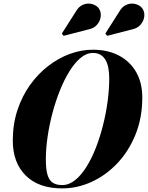

<svg xmlns="http://www.w3.org/2000/svg" viewBox="-20 -1036 822 1066"><path d="M325.5 10Q194.5 10 122.8 -61.5Q51 -133 51 -255Q51 -346 76.5 -423.8Q102 -501.5 146.2 -563.5Q190.5 -625.5 247.5 -669.5Q304.5 -713.5 368 -736.8Q431.5 -760 495.5 -760Q578 -760 639.8 -727.8Q701.5 -695.5 735.8 -636Q770 -576.5 770 -495Q770 -381.5 732.2 -288.8Q694.5 -196 631.2 -129.2Q568 -62.5 488.5 -26.2Q409 10 325.5 10ZM325.5 -8.5Q363 -8.5 397 -35.8Q431 -63 460.2 -110Q489.5 -157 512.8 -217Q536 -277 552.5 -343Q569 -409 577.8 -475Q586.5 -541 586.5 -599Q586.5 -631 581.8 -657.2Q577 -683.5 566.2 -702.5Q555.5 -721.5 538 -731.8Q520.5 -742 495.5 -742Q460.5 -742 427.8 -714.8Q395 -687.5 365.8 -640.5Q336.5 -593.5 312.5 -533.5Q288.5 -473.5 271 -407.2Q253.5 -341 244 -275Q234.5 -209 234.5 -151Q234.5 -98.5 243.2 -67.2Q252 -36 272 -22.2Q292 -8.5 325.5 -8.5ZM574.5 -837 565 -850 644 -974Q657 -996 675 -1006Q693 -1016 711.8 -1016Q730.5 -1016 746.2 -1008.5Q762 -1001 770.5 -989Q784 -969.5 781 -944.5Q778 -919.5 760.5 -899Q743 -878.5 712 -872.5ZM333 -837 323.5 -850 402.5 -974Q415.5 -996 433.5 -1006Q451.5 -1016 470.2 -1016Q489 -1016 504.8 -1008.5Q520.5 -1001 529 -989Q542 -969.5 539.2 -944.5Q536.5 -919.5 519 -899Q501.5 -878.5 470.5 -872.5Z"/></svg>

Font: Bodoni Moda 11pt ExtraBold
Style: Italic
Weight: 800
Italic angle: -13°
Version: Version 2.004